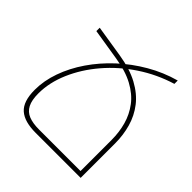

<svg xmlns="http://www.w3.org/2000/svg" viewBox="-193 -868 1011 1011"><g transform="rotate(45 313.0 -362.0)"><path d="M559 -699Q460 -669 374 -612Q288 -555 224 -480Q160 -405 124 -321.5Q88 -238 88 -157Q88 -107 103 -78Q118 -49 148.5 -37Q179 -25 225 -25H534V-256Q534 -314 519.5 -366Q505 -418 472.5 -461Q440 -504 384.5 -534Q329 -564 246 -577L72 -605V-630L248 -602Q337 -588 397 -555.5Q457 -523 492.5 -477Q528 -431 544 -374.5Q560 -318 560 -256V0H225Q184 0 153 -8.5Q122 -17 101.5 -35Q81 -53 71 -83.5Q61 -114 61 -157Q61 -225 86 -295.5Q111 -366 156.5 -432.5Q202 -499 264 -556.5Q326 -614 401 -657.5Q476 -701 559 -724Z"/></g></svg>

Font: Noto Sans Armenian Thin
Style: Regular
Weight: 250
Version: Version 2.007